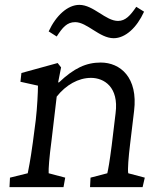

<svg xmlns="http://www.w3.org/2000/svg" viewBox="-20 -769 659 789"><path d="M19 0H241L248 -39L180 -57C179 -75 182 -118 192 -194L213 -372C251 -420 302 -449 354 -449C407 -449 469 -412 455 -304L439 -171C430 -101 425 -75 421 -57L352 -39L350 0H566L575 -39L507 -57C504 -72 508 -123 515 -180L531 -313C548 -451 474 -512 394 -512C334 -512 284 -489 222 -430L219 -431L231 -492L217 -510L68 -469L64 -433L136 -417C136 -390 133 -328 127 -276L115 -184C104 -103 97 -74 94 -57L21 -39ZM180 -640 213 -619C237 -656 255 -678 289 -678C338 -678 389 -612 447 -612C495 -612 542 -655 572 -721L540 -741C516 -706 496 -683 465 -683C414 -683 364 -749 306 -749C258 -749 210 -705 180 -640Z"/></svg>

Font: TPK Tissa Web
Style: Italic
Weight: 400
Italic angle: -7°
Designer: Jacques Le Bailly, Suppakit Chalermlarp | Katatrad Co.,Ltd.
Foundry: Jacques Le Bailly, Cadson Demak Co.,Ltd.
Version: Version 5.000;Glyphs 3.1.2 (3151)